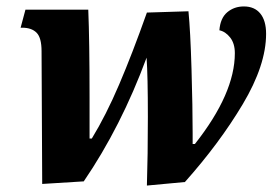

<svg xmlns="http://www.w3.org/2000/svg" viewBox="-20 -566 859 596"><path d="M439 -203Q439 -331 435 -387Q356 -173 240 -3L111 5L109 -407Q109 -449 93.5 -464.5Q78 -480 49 -480H44L59 -536H254Q258 -439 258 -263V-136H265Q309 -208 350 -304Q391 -400 436 -527L565 -531Q571 -471 574.5 -351.5Q578 -232 578 -153V-119H585Q709 -276 709 -401Q709 -431 694.5 -449.5Q680 -468 661 -472Q664 -510 685.5 -528Q707 -546 737 -546Q770 -546 788 -524Q806 -502 806 -461Q806 -364 733.5 -242.5Q661 -121 554 -1L436 10Q439 -83 439 -203Z"/></svg>

Font: Noto Serif NarrowExtraBold
Style: Italic
Weight: 800
Width: 4
Italic angle: -12°
Designer: Monotype Design Team
Foundry: Monotype Imaging Inc.
Version: Version 1.001